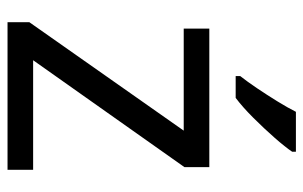

<svg xmlns="http://www.w3.org/2000/svg" viewBox="-168 -638 806 510"><g transform="rotate(90 235.0 -383.0)"><path d="M431 0H39V-58L327 -468H56V-536H424V-470L140 -68H431ZM383 -756Q371 -738 346 -709.5Q321 -681 292.5 -652.5Q264 -624 240 -606H182V-618Q197 -637 214.5 -663Q232 -689 249 -716.5Q266 -744 277 -766H383Z"/></g></svg>

Font: Noto Sans Old South Arabian
Style: Regular
Weight: 400
Designer: Monotype Design Team
Foundry: Monotype Imaging Inc.
Version: Version 2.001; ttfautohint (v1.8.4.7-5d5b)